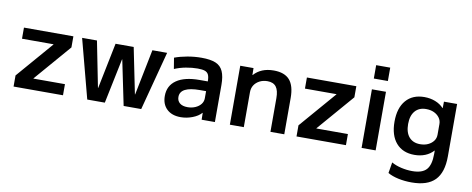

<svg xmlns="http://www.w3.org/2000/svg" viewBox="-76 -1089 4103 1668"><g transform="rotate(10 1976.0 -255.0)"><path d="M57 0V-98L335 -420V-422H57V-520H493V-422L215 -100V-98H493V0Z M707 0 570 -520H701L781 -116H783L865 -520H1025L1107 -116H1109L1190 -520H1320L1183 0H1028L946 -396H944L862 0Z M1532 10Q1454 10 1409.5 -32.5Q1365 -75 1365 -148Q1365 -239 1436 -288Q1507 -337 1638 -337H1711Q1711 -375 1701.5 -395.5Q1692 -416 1669.5 -424Q1647 -432 1606 -432Q1556 -432 1502.5 -422Q1449 -412 1402 -392L1386 -489Q1437 -508 1499 -519Q1561 -530 1623 -530Q1702 -530 1747.5 -511Q1793 -492 1813 -447Q1833 -402 1833 -328V0H1716L1715 -60H1713Q1686 -29 1635 -9.5Q1584 10 1532 10ZM1576 -86Q1613 -86 1644 -99.5Q1675 -113 1693 -136Q1711 -159 1711 -188V-251H1656Q1570 -251 1526.5 -228.5Q1483 -206 1483 -160Q1483 -126 1507 -106Q1531 -86 1576 -86Z M1965 0V-520H2082L2083 -459H2085Q2116 -494 2159.5 -512Q2203 -530 2260 -530Q2355 -530 2400 -479Q2445 -428 2445 -320V0H2323V-297Q2323 -365 2298.5 -397Q2274 -429 2222 -429Q2183 -429 2152.5 -413Q2122 -397 2105 -370.5Q2088 -344 2088 -308V0Z M2553 0V-98L2831 -420V-422H2553V-520H2989V-422L2711 -100V-98H2989V0Z M3127 -612V-730H3251V-612ZM3127 0V-517H3251V0Z M3606 220Q3544 220 3488.5 208Q3433 196 3395 174L3411 78Q3447 99 3496.5 110.5Q3546 122 3594 122Q3682 122 3719.5 80.5Q3757 39 3757 -57V-87H3755Q3725 -54 3682.5 -37Q3640 -20 3589 -20Q3485 -20 3427 -87Q3369 -154 3369 -275Q3369 -396 3427 -463Q3485 -530 3589 -530Q3641 -530 3685.5 -512.5Q3730 -495 3759 -463H3761L3762 -520H3878V-57Q3878 84 3812 152Q3746 220 3606 220ZM3621 -120Q3661 -120 3691 -134Q3721 -148 3739 -172Q3757 -196 3757 -228V-322Q3757 -353 3739 -377.5Q3721 -402 3691 -416Q3661 -430 3621 -430Q3559 -430 3524 -389.5Q3489 -349 3489 -275Q3489 -200 3524 -160Q3559 -120 3621 -120Z"/></g></svg>

Font: M PLUS 1 Thin SemiBold
Style: Regular
Weight: 600
Version: Version 1.001